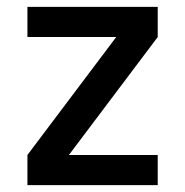

<svg xmlns="http://www.w3.org/2000/svg" viewBox="-20 -540 540 560"><path d="M60 0V-88L319 -432H60V-520H440V-432L181 -88H440V0Z"/></svg>

Font: Iosevka SS18 Semibold
Style: Regular
Weight: 600
Monospace: yes
Designer: Belleve Invis
Foundry: Belleve Invis
Version: Version 25.1.1; ttfautohint (v1.8.4)